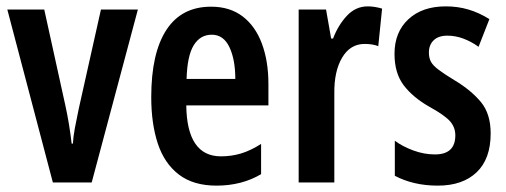

<svg xmlns="http://www.w3.org/2000/svg" viewBox="-20 -573 1590 603"><path d="M146 0 3 -543H119L185 -243Q198 -184 205 -122H209Q210 -143 215 -170Q220 -197 227 -230L297 -543H413L268 0Z M643 -552Q702 -552 742 -521.5Q782 -491 802.5 -436Q823 -381 823 -309V-242H565Q567 -82 674 -82Q707 -82 737 -91Q767 -100 800 -121V-26Q739 10 660 10Q587 10 541.5 -25Q496 -60 475.5 -122.5Q455 -185 455 -268Q455 -406 502.5 -479Q550 -552 643 -552ZM645 -464Q609 -464 588.5 -431Q568 -398 566 -325H719Q719 -386 700.5 -425Q682 -464 645 -464Z M1135 -553Q1156 -553 1180 -546L1168 -428Q1151 -435 1125 -435Q1080 -435 1054.5 -392Q1029 -349 1030 -279V0H918V-543H1004L1020 -452H1026Q1042 -494 1069.5 -523.5Q1097 -553 1135 -553Z M1521 -154Q1521 -74 1477 -32Q1433 10 1355 10Q1316 10 1282 2Q1248 -6 1220 -21V-131Q1244 -113 1278 -100.5Q1312 -88 1346 -88Q1410 -88 1410 -148Q1410 -173 1393.5 -192Q1377 -211 1328 -238Q1277 -267 1248 -305Q1219 -343 1219 -404Q1219 -472 1262.5 -512.5Q1306 -553 1380 -553Q1418 -553 1451.5 -543Q1485 -533 1517 -513L1483 -426Q1461 -442 1436 -451.5Q1411 -461 1385 -461Q1357 -461 1342 -446.5Q1327 -432 1327 -408Q1327 -391 1333.5 -379Q1340 -367 1358 -353.5Q1376 -340 1409 -320Q1459 -290 1490 -253Q1521 -216 1521 -154Z"/></svg>

Font: Noto Sans Ethiopic ExtraCondensed SemiBold
Style: Regular
Weight: 600
Width: 2
Designer: Monotype Design Team
Foundry: Monotype Imaging Inc.
Version: Version 2.102; ttfautohint (v1.8.4.7-5d5b)